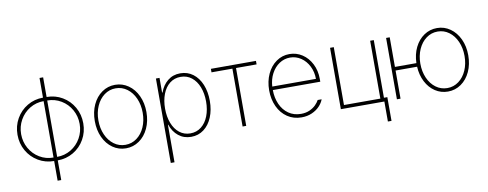

<svg xmlns="http://www.w3.org/2000/svg" viewBox="-71 -1071 4150 1634"><g transform="rotate(-10 2003.5 -254.0)"><path d="M318.4 10.7Q244.1 10.7 182.6 -25.6Q121.1 -62 85.4 -124.5Q49.8 -187 49.8 -262.7Q49.8 -338.9 85.4 -401.6Q121.1 -464.4 182.6 -500.7Q244.1 -537.1 318.4 -537.1V-707H349.6V-537.1Q423.8 -537.1 485.4 -500.7Q546.9 -464.4 582.5 -401.6Q618.2 -338.9 618.2 -262.7Q618.2 -187 582.5 -124.5Q546.9 -62 485.4 -25.6Q423.8 10.7 349.6 10.7V180.7H318.4ZM318.4 -506.8Q252.9 -506.8 198.5 -473.9Q144 -440.9 112.5 -384.8Q81.1 -328.6 81.1 -262.7Q81.1 -196.8 112.5 -140.6Q144 -84.5 198.5 -51.8Q252.9 -19 318.4 -19.5ZM586.9 -262.7Q586.9 -329.1 555.7 -385Q524.4 -440.9 470 -473.9Q415.5 -506.8 349.6 -506.8V-19.5Q415 -19.5 469.5 -52.2Q523.9 -85 555.4 -140.9Q586.9 -196.8 586.9 -262.7Z M717.8 -263.7Q717.8 -341.8 746.6 -404.3Q775.4 -466.8 826.4 -502.4Q877.4 -538.1 940.4 -538.1Q1003.4 -538.1 1054.7 -502.4Q1106 -466.8 1135 -404.1Q1164.1 -341.3 1164.1 -263.7Q1164.1 -185.5 1135 -123Q1106 -60.5 1054.7 -24.9Q1003.4 10.7 940.4 10.7Q877.4 10.7 826.4 -24.9Q775.4 -60.5 746.6 -123Q717.8 -185.5 717.8 -263.7ZM1131.8 -263.7Q1131.8 -332 1107.2 -387.7Q1082.5 -443.4 1038.8 -475.6Q995.1 -507.8 940.4 -507.8Q885.7 -507.8 842 -475.6Q798.3 -443.4 773.7 -387.7Q749 -332 749 -263.7Q749 -195.3 773.7 -139.6Q798.3 -84 842 -51.8Q885.7 -19.5 940.4 -19.5Q995.6 -19.5 1039.3 -51.8Q1083 -84 1107.4 -139.6Q1131.8 -195.3 1131.8 -263.7Z M1293 -530.3H1324.2V-403.3H1328.1Q1349.6 -464.4 1395 -501.2Q1440.4 -538.1 1503.9 -538.1Q1566.4 -538.1 1613.5 -502.7Q1660.6 -467.3 1686.3 -405Q1711.9 -342.8 1711.9 -263.7Q1711.9 -185.1 1686 -122.6Q1660.2 -60.1 1613 -24.7Q1565.9 10.7 1503.9 10.7Q1440.4 10.7 1394.5 -26.1Q1348.6 -63 1328.1 -125H1325.2V199.2H1293ZM1502 -19.5Q1555.7 -19.5 1596.2 -51.3Q1636.7 -83 1658.2 -138.7Q1679.7 -194.3 1679.7 -263.7Q1679.7 -333.5 1658.2 -388.9Q1636.7 -444.3 1596.4 -476.1Q1556.2 -507.8 1502 -507.8Q1447.8 -507.8 1407.7 -476.3Q1367.7 -444.8 1346.4 -389.2Q1325.2 -333.5 1325.2 -263.7Q1325.2 -193.8 1346.7 -138.2Q1368.2 -82.5 1408.2 -51Q1448.2 -19.5 1502 -19.5Z M1768.1 -530.3H2157.7V-500H1980V0H1948.7V-500H1768.1Z M2224.6 -263.7Q2224.6 -341.3 2253.7 -404.1Q2282.7 -466.8 2333.5 -502.4Q2384.3 -538.1 2447.3 -538.1Q2507.3 -538.1 2557.4 -505.4Q2607.4 -472.7 2636.7 -414.8Q2666 -356.9 2666 -285.2V-260.7H2255.9Q2256.3 -192.9 2280.8 -137.9Q2305.2 -83 2350.8 -51.3Q2396.5 -19.5 2458 -19.5Q2500.5 -19.5 2533 -34.4Q2565.4 -49.3 2585.9 -70.1Q2606.4 -90.8 2617.2 -111.3H2651.4Q2640.1 -80.6 2613.8 -52.7Q2587.4 -24.9 2547.4 -7.1Q2507.3 10.7 2458 10.7Q2388.7 10.7 2335.7 -24.9Q2282.7 -60.5 2253.7 -123Q2224.6 -185.5 2224.6 -263.7ZM2633.8 -291Q2633.8 -350.6 2608.9 -400.4Q2584 -450.2 2541.3 -479Q2498.5 -507.8 2447.3 -507.8Q2396.5 -507.8 2354.2 -479.5Q2312 -451.2 2285.9 -401.6Q2259.8 -352.1 2256.3 -291Z M3175.8 -32.2H3205.1V172.9H3173.8V0H2797.9V-530.3H2830.1V-30.3H3144.5V-530.3H3175.8Z M3313.5 -274.4H3499Q3501 -350.1 3530.5 -410.2Q3560.1 -470.2 3610.4 -504.2Q3660.6 -538.1 3722.7 -538.1Q3785.2 -538.1 3836.2 -502.2Q3887.2 -466.3 3916.3 -403.8Q3945.3 -341.3 3945.3 -263.7Q3945.3 -185.5 3916.5 -123Q3887.7 -60.5 3836.7 -24.9Q3785.6 10.7 3722.7 10.7Q3662.1 10.7 3612.5 -22Q3563 -54.7 3533.2 -112.5Q3503.4 -170.4 3499.5 -243.2H3313.5V0H3282.2V-530.3H3313.5ZM3913.1 -263.7Q3913.1 -332 3888.7 -387.7Q3864.3 -443.4 3820.8 -475.6Q3777.3 -507.8 3722.7 -507.8Q3668 -507.8 3624.3 -475.6Q3580.6 -443.4 3555.9 -387.7Q3531.2 -332 3531.2 -263.7Q3531.2 -195.3 3555.7 -139.6Q3580.1 -84 3623.8 -51.8Q3667.5 -19.5 3722.7 -19.5Q3777.3 -19.5 3820.8 -51.8Q3864.3 -84 3888.7 -139.6Q3913.1 -195.3 3913.1 -263.7Z"/></g></svg>

Font: Pretendard Thin
Style: Regular
Weight: 100
Designer: Base glyphs from Inter by Rasmus Andersson; Hangeul glyphs from Noto Sans CJK(Source Han Sans) by Jang Soo-young and Kan
Foundry: Kil Hyung-jin
Version: Version 1.309